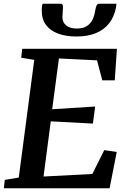

<svg xmlns="http://www.w3.org/2000/svg" viewBox="-24 -1003 680 1023"><path d="M-3.5 0 1.5 -44.5 76 -57 158.5 -684 89 -695.5 94.5 -743H599L587.5 -575H521L493 -681.5L290 -691.5L254 -421L483 -435.5L471 -344.5L246.5 -356.5L208 -62.5L468 -76L531.5 -203L598 -193.5L560 0ZM299.5 -983Q307 -983 309.5 -976.8Q312 -970.5 311.5 -961.5Q311.5 -951.5 310 -937.2Q308.5 -923 308.5 -912.5Q308.5 -884 328.5 -867.5Q348.5 -851 385 -851Q420 -851 440.2 -865Q460.5 -879 470.2 -901Q480 -923 483.5 -947.5Q485.5 -961 489.8 -972Q494 -983 504.5 -983H596Q596 -979 595.8 -975Q595.5 -971 594.5 -965Q584.5 -913 557 -878.2Q529.5 -843.5 485.8 -826Q442 -808.5 383 -808.5Q327.5 -808.5 286 -823.8Q244.5 -839 221.5 -869.5Q198.5 -900 198.5 -946Q198.5 -955 199 -964.2Q199.5 -973.5 203 -983Z"/></svg>

Font: Merriweather SemiBold
Style: Italic
Weight: 600
Italic angle: -7.8°
Version: Version 2.101